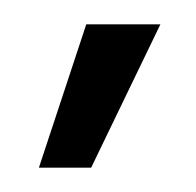

<svg xmlns="http://www.w3.org/2000/svg" viewBox="-20 -745 161 158"><path d="M12 -607 51 -725H112L55 -607Z"/></svg>

Font: Montserrat Z Light
Style: Regular
Weight: 300
Designer: Julieta Ulanovsky
Foundry: Julieta Ulanovsky
Version: Version 8.000